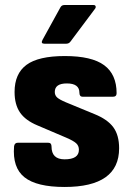

<svg xmlns="http://www.w3.org/2000/svg" viewBox="-20 -732 519 764"><path d="M237 12Q126 12 77.5 -26.5Q29 -65 36 -150Q38 -164 51 -164H172Q185 -164 185 -149Q185 -98 237 -98Q294 -98 294 -136Q294 -152 283 -162Q272 -172 244 -184L129 -233Q81 -253 59.5 -284.5Q38 -316 38 -366Q38 -439 85.5 -474Q133 -509 238 -509Q345 -509 394.5 -472.5Q444 -436 444 -361Q444 -347 429 -347H309Q296 -347 296 -363Q296 -400 246 -400Q198 -400 198 -366Q198 -353 207 -344.5Q216 -336 242 -325L356 -278Q408 -257 431 -225.5Q454 -194 454 -142Q454 12 237 12ZM157 -558Q141 -558 149 -573L220 -702Q225 -712 236 -712H352Q359 -712 360.5 -707Q362 -702 358 -697L260 -566Q254 -558 243 -558Z"/></svg>

Font: Sofia Sans Black
Style: Regular
Weight: 900
Designer: Botio Nikoltchev, Ani Petrova
Foundry: lettersoup
Version: Version 4.100; ttfautohint (v1.8.3)